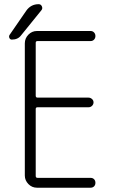

<svg xmlns="http://www.w3.org/2000/svg" viewBox="-20 -875 540 895"><path d="M155.3 -683.6Q146.5 -683.6 146.5 -675.8V-428.7Q146.5 -419.9 155.3 -419.9H392.6Q401.4 -419.9 408.7 -413.6Q416 -407.2 416 -397.9Q416 -388.7 409.2 -381.8Q402.3 -375 392.6 -375H155.3Q146.5 -375 146.5 -367.2V-54.7Q146.5 -45.9 155.3 -45.9H402.3Q412.1 -45.9 418.5 -39.6Q424.8 -33.2 424.8 -22.9Q424.8 -12.7 418.5 -6.3Q412.1 0 402.3 0H152.3Q128.9 0 112.3 -17.1Q95.7 -34.2 95.7 -56.6V-672.9Q95.7 -696.3 112.3 -713.4Q128.9 -730.5 152.3 -730.5H402.3Q412.1 -730.5 418.5 -723.6Q424.8 -716.8 424.8 -707Q424.8 -697.3 418.5 -690.4Q412.1 -683.6 402.3 -683.6ZM78.1 -710Q63.5 -690.4 35.2 -690.4Q27.3 -690.4 23.9 -697.8Q20.5 -705.1 24.4 -711.9L102.5 -825.2Q124 -855.5 160.2 -855.5Q170.9 -855.5 175.3 -845.2Q179.7 -835 172.9 -827.1Z"/></svg>

Font: Rounded Mgen+ 2m light
Style: Regular
Weight: 200
Designer: [Source Han Sans]
Ryoko NISHIZUKA  (kana & ideographs); Paul D. Hunt (Latin, Greek & Cyrillic); Wenlong ZHANG  (bopomofo
Version: Version 1.059.20150602